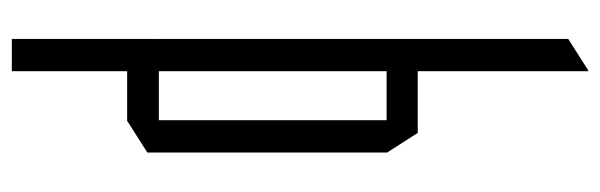

<svg xmlns="http://www.w3.org/2000/svg" viewBox="-374 -466 1040 333"><g transform="rotate(90 146.5 -300.0)"><path d="M48 -55V-765L103 -800H104V-55ZM48 200V-53H49L104 0V200ZM104 0 48 -54V-55H189V0ZM189 0V-450H245V-35L190 0ZM103 -450V-504H211L245 -451V-450Z"/></g></svg>

Font: Foldit Light
Style: Regular
Weight: 300
Version: Version 1.003